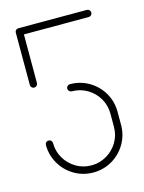

<svg xmlns="http://www.w3.org/2000/svg" viewBox="-87 -573 469 627"><g transform="rotate(-15 148.0 -259.5)"><path d="M139.3 -286.7Q139.3 -291.5 142.8 -295Q146.3 -298.5 151.5 -298.5Q185.9 -298.5 215.2 -281.5Q244.4 -264.4 261.5 -235.2Q278.5 -205.9 278.5 -171.5V-127Q278.5 -92.6 261.5 -63.3Q244.4 -34.1 215.2 -17Q185.9 0 151.5 0Q117 0 87.8 -17Q58.5 -34.1 41.5 -63.3Q24.4 -92.6 24.4 -127Q24.4 -132.2 28 -135.6Q31.5 -138.9 36.3 -138.9Q41.5 -138.9 45 -135.4Q48.5 -131.9 48.5 -127Q48.5 -98.9 62.4 -75.4Q76.3 -51.9 99.8 -38Q123.3 -24.1 151.5 -24.1Q179.3 -24.1 203 -38Q226.7 -51.9 240.6 -75.4Q254.4 -98.9 254.4 -127V-171.5Q254.4 -199.6 240.6 -223.1Q226.7 -246.7 203 -260.6Q179.3 -274.4 151.5 -274.4Q146.7 -274.4 143 -278.1Q139.3 -281.9 139.3 -286.7ZM36.3 -317.8Q31.5 -317.8 28 -321.3Q24.4 -324.8 24.4 -330V-507H48.5V-330Q48.5 -325.2 45 -321.5Q41.5 -317.8 36.3 -317.8ZM24.4 -506.7Q24.4 -511.9 28 -515.2Q31.5 -518.5 36.3 -518.5H267.4Q272.6 -518.5 276.1 -515Q279.6 -511.5 279.6 -506.7Q279.6 -501.5 276.1 -498Q272.6 -494.4 267.4 -494.4H36.3Q31.1 -494.4 27.8 -498Q24.4 -501.5 24.4 -506.7Z"/></g></svg>

Font: 26F Galaxy Hebrew Thin
Style: Regular
Weight: 100
Designer: C₂₉H₂₅N₃O₅
Version: Version 1.000